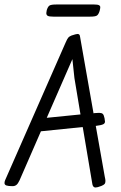

<svg xmlns="http://www.w3.org/2000/svg" viewBox="-39 -824 539 854"><path d="M430 -19Q430 -10 426 -5.5Q422 -1 412 3Q394 10 386 10Q375 10 372 -4L329 -259L143 -240L48 -22Q41 -7 34 -1.5Q27 4 17 4Q-2 4 -10.5 1Q-19 -2 -19 -10Q-19 -16 -16 -23L253 -635Q260 -651 264.5 -656.5Q269 -662 279 -666Q300 -673 306 -673Q316 -673 317 -661L377 -320L382 -321Q390 -322 402 -322Q413 -322 418 -317.5Q423 -313 426 -298Q428 -286 428 -283Q428 -275 419.5 -271Q411 -267 387 -264L427 -38Q430 -26 430 -19ZM292 -477 283 -561 169 -300 319 -315ZM167 -766 169 -779Q174 -795 181.5 -799.5Q189 -804 211 -804H380Q395 -804 401 -801Q407 -798 407 -792Q407 -786 404 -775Q399 -759 391.5 -754.5Q384 -750 362 -750H198Q180 -750 173.5 -753.5Q167 -757 167 -766Z"/></svg>

Font: Farsan
Style: Regular
Weight: 400
Version: Version 1.001g;PS 1.001;hotconv 1.0.86;makeotf.lib2.5.63406 